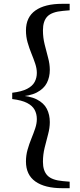

<svg xmlns="http://www.w3.org/2000/svg" viewBox="-20 -810 418 1006"><path d="M44 -291V-324Q94 -330 122 -344.5Q150 -359 161.5 -380.5Q173 -402 173 -428Q173 -451 164.5 -476.5Q156 -502 144.5 -530Q133 -558 124.5 -588Q116 -618 116 -650Q116 -720 165.5 -755Q215 -790 306 -790H345V-756L310 -753Q252 -748 228.5 -724Q205 -700 205 -651Q205 -613 214 -577Q223 -541 232 -507.5Q241 -474 241 -444Q241 -406 225.5 -375.5Q210 -345 173 -325.5Q136 -306 69 -303V-311Q136 -308 173 -289Q210 -270 225.5 -239.5Q241 -209 241 -170Q241 -140 232 -106.5Q223 -73 214 -36.5Q205 0 205 38Q205 85 228.5 109.5Q252 134 310 139L345 142V176H306Q215 176 165.5 141Q116 106 116 36Q116 4 124.5 -26Q133 -56 144.5 -84Q156 -112 164.5 -137.5Q173 -163 173 -186Q173 -213 161.5 -234.5Q150 -256 122 -270.5Q94 -285 44 -291Z"/></svg>

Font: Noto Serif KR SemiBold
Style: Regular
Weight: 600
Designer: Ryoko NISHIZUKA 西塚涼子 (kana & ideographs); Frank Grießhammer (Latin, Greek & Cyrillic); Wenlong ZHANG 张文龙 (bopomofo); San
Foundry: Adobe
Version: Version 2.003-H1;hotconv 1.1.1;makeotfexe 2.6.0